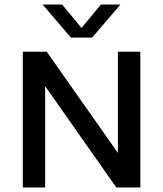

<svg xmlns="http://www.w3.org/2000/svg" viewBox="-20 -822 716 842"><path d="M80 0V-595H185L516 -124.5H497V-595H595.5V0H490L159.5 -470.5H178V0ZM291 -657 167 -802H252.5L347.5 -687.5H327.5L422.5 -802H508L384 -657Z"/></svg>

Font: Encode Sans SC Medium
Style: Regular
Weight: 500
Version: Version 3.002